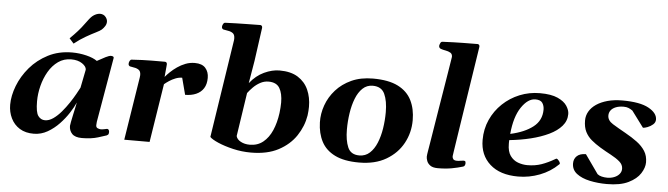

<svg xmlns="http://www.w3.org/2000/svg" viewBox="-48 -946 4003 1151"><g transform="rotate(5 1953.5 -371.0)"><path d="M181.6 11.7Q130.9 12.2 95.9 -9.5Q61 -31.2 43 -68.4Q24.9 -105.5 24.9 -149.4Q24.9 -203.6 48.1 -263.7Q71.3 -323.7 115.7 -376Q160.2 -428.2 223.9 -460.9Q287.6 -493.7 368.7 -493.7Q412.1 -493.7 454.1 -483.4Q496.1 -473.1 519.5 -456.1Q549.3 -473.1 570.3 -483.4Q591.3 -493.7 601.6 -493.7Q608.4 -493.7 613.5 -491.5Q618.7 -489.3 618.7 -483.4L551.3 -92.3Q549.8 -80.1 549.8 -71.8Q549.8 -58.1 560.8 -54Q571.8 -49.8 578.1 -49.8Q589.4 -49.8 601.8 -52.7Q614.3 -55.7 616.2 -55.7Q623.5 -55.7 626.7 -50Q629.9 -44.4 629.9 -37.6Q629.9 -25.4 625 -21.5Q620.1 -17.6 617.7 -16.6Q607.9 -13.2 567.4 -0.5Q526.9 12.2 470.2 12.2Q429.2 12.2 411.1 -6.8Q393.1 -25.9 393.1 -54.2Q393.1 -59.6 397 -78.9Q400.9 -98.1 406 -122.3Q411.1 -146.5 415.8 -167.5Q420.4 -188.5 421.9 -197.3Q409.7 -169.4 387 -134Q364.3 -98.6 333 -65.7Q301.8 -32.7 263.4 -10.7Q225.1 11.2 181.6 11.7ZM240.7 -74.7Q265.1 -74.7 290 -92Q314.9 -109.4 338.1 -136.7Q361.3 -164.1 381.1 -193.8Q400.9 -223.6 415 -249Q429.2 -274.4 436 -287.6L458 -397.9Q458 -417 432.4 -434.6Q406.7 -452.1 366.2 -452.1Q322.3 -452.1 288.1 -428Q253.9 -403.8 230.7 -364Q207.5 -324.2 195.6 -277.1Q183.6 -230 183.6 -184.1Q183.6 -118.2 199.5 -96.4Q215.3 -74.7 240.7 -74.7ZM371.6 -547.4 345.2 -577.1Q397.5 -627.9 426.5 -668.7Q455.6 -709.5 469.2 -720.7Q478.5 -728.5 490.7 -733.9Q502.9 -739.3 515.1 -739.3Q524.4 -739.3 533.7 -735.4Q543 -731.4 549.8 -722.2Q559.6 -709 559.6 -695.3Q559.6 -681.2 551.5 -668.5Q543.5 -655.8 533.2 -646.5Q523.9 -638.2 499 -626Q474.1 -613.8 440.7 -594.7Q407.2 -575.7 371.6 -547.4Z M932.6 -396Q943.8 -409.7 961.4 -426.5Q979 -443.4 1001.5 -459Q1023.9 -474.6 1050.5 -484.9Q1077.1 -495.1 1106 -495.1Q1149.9 -495.1 1170.4 -471.9Q1190.9 -448.7 1190.9 -412.6Q1190.9 -374.5 1175 -349.6Q1159.2 -324.7 1130.6 -312.3Q1102.1 -299.8 1064.5 -299.8L1038.1 -400.4Q1018.6 -400.4 998.5 -392.6Q978.5 -384.8 961.4 -373.5Q944.3 -362.3 932.6 -352.1L877 0H724.6L784.7 -379.9Q786.1 -388.2 786.1 -394Q786.1 -416.5 774.2 -425Q762.2 -433.6 746.6 -435.8Q731 -438 720.2 -440.9Q710.9 -445.3 710.9 -455.6Q710.9 -465.3 715.6 -473.4Q720.2 -481.4 726.1 -481.9Q794.4 -486.3 846.2 -486.6Q897.9 -486.8 927.2 -486.8Q931.2 -486.8 935.3 -483.9Q939.5 -481 939.5 -472.2Q939.5 -472.2 938 -453.9Q936.5 -435.5 932.6 -396Z M1237.3 -61.5 1327.6 -648.9Q1328.1 -651.4 1328.1 -653.3Q1328.1 -655.3 1328.4 -657.5Q1328.6 -659.7 1328.6 -661.6Q1328.6 -685.1 1316.2 -693.8Q1303.7 -702.6 1287.1 -704.8Q1270.5 -707 1258.8 -710Q1253.9 -712.4 1251.2 -716.3Q1248.5 -720.2 1249.5 -729.5Q1250.5 -735.4 1254.6 -742.9Q1258.8 -750.5 1264.6 -751Q1333.5 -753.9 1390.6 -754.6Q1447.8 -755.4 1477.1 -755.9Q1481 -755.9 1485.1 -752.9Q1489.3 -750 1489.3 -741.2Q1489.3 -740.2 1489.3 -739Q1489.3 -737.8 1488.8 -736.3L1461.4 -539.1L1438.5 -402.8Q1475.6 -449.7 1523.7 -472.2Q1571.8 -494.6 1616.2 -494.6Q1684.6 -494.6 1727.3 -467.5Q1770 -440.4 1790.3 -394.8Q1810.5 -349.1 1810.5 -293Q1810.5 -269 1806.6 -240.2Q1795.9 -174.8 1757.6 -117.4Q1719.2 -60.1 1652.3 -24.7Q1585.4 10.7 1487.3 10.7Q1432.1 10.7 1379.4 -1.7Q1326.7 -14.2 1288.1 -31Q1249.5 -47.9 1237.3 -61.5ZM1433.6 -342.8 1394 -80.6Q1398.9 -60.5 1422.1 -48.1Q1445.3 -35.6 1476.1 -35.6Q1523.4 -35.6 1556.6 -62.5Q1589.8 -89.4 1609.9 -135.5Q1629.9 -181.6 1637.7 -240.2Q1639.6 -257.3 1640.9 -273.2Q1642.1 -289.1 1642.1 -303.7Q1642.1 -358.4 1623 -390.4Q1604 -422.4 1556.2 -422.4Q1529.3 -422.4 1505.9 -409.4Q1482.4 -396.5 1464.1 -377.9Q1445.8 -359.4 1433.6 -342.8Z M1883.8 -205.6Q1882.3 -257.8 1900.6 -309.1Q1918.9 -360.4 1956.3 -402.3Q1993.7 -444.3 2049.3 -469.7Q2105 -495.1 2178.7 -495.1Q2272.5 -495.1 2329.1 -466.6Q2385.7 -438 2411.4 -386.5Q2437 -335 2437 -266.6Q2437 -191.9 2402.3 -128.2Q2367.7 -64.5 2301 -25.4Q2234.4 13.7 2138.2 13.7Q2048.3 13.7 1992.9 -13.7Q1937.5 -41 1911.6 -90.3Q1885.7 -139.6 1883.8 -205.6ZM2136.2 -28.8Q2172.9 -28.8 2198.7 -52.5Q2224.6 -76.2 2240.7 -115.5Q2256.8 -154.8 2264.4 -203.1Q2272 -251.5 2272 -300.8Q2272 -368.2 2252.7 -410.2Q2233.4 -452.1 2180.7 -452.1Q2145 -452.1 2119.9 -428.2Q2094.7 -404.3 2079.1 -364.5Q2063.5 -324.7 2056.2 -275.9Q2048.8 -227.1 2048.8 -177.7Q2048.8 -112.3 2066.7 -70.6Q2084.5 -28.8 2136.2 -28.8Z M2543.9 -87.9Q2546.9 -106 2553.5 -145.8Q2560.1 -185.5 2568.6 -238.8Q2577.1 -292 2586.7 -350.3Q2596.2 -408.7 2605.5 -464.4Q2614.7 -520 2622.1 -565.7Q2629.4 -611.3 2633.8 -638.4Q2638.2 -665.5 2638.2 -666Q2638.2 -683.7 2625.7 -690.7Q2613.3 -697.8 2597.2 -700.5Q2581.2 -703.2 2568.7 -707.6Q2556.2 -711.9 2556.2 -725.1Q2556.2 -729.5 2560.5 -740Q2564.9 -750.5 2572.8 -751Q2641.6 -754.4 2698.5 -755.1Q2755.4 -755.9 2784.7 -755.9Q2788.6 -755.9 2792.7 -752.9Q2796.9 -750 2796.9 -741.2Q2796.9 -740.2 2792.5 -711.9Q2788.2 -683.6 2780.8 -636.2Q2773.4 -588.9 2764.4 -530.1Q2755.4 -471.3 2745.6 -408.7Q2735.8 -346 2726.8 -287Q2717.8 -228 2710.4 -180.2Q2703 -132.3 2698.7 -103.5Q2694.3 -74.7 2694.3 -72.8Q2694.3 -62 2700.4 -54.9Q2706.5 -47.9 2723.1 -47.9Q2733.4 -47.9 2744.1 -50Q2754.9 -52.2 2762.2 -52.2Q2766.6 -52.2 2770.8 -50Q2774.9 -47.9 2774.9 -37.1Q2774.9 -31.2 2772.2 -25.1Q2769.5 -19 2762.7 -16.6Q2732.4 -7.3 2695.6 -0.5Q2658.7 6.3 2611.8 6.3Q2581.5 6.3 2566.2 -4.9Q2550.8 -16.1 2545.4 -31Q2540 -45.9 2540 -56.6Q2540 -64.5 2541.3 -71.5Q2542.5 -78.6 2543.9 -87.9Z M3362.8 -385.3Q3362.8 -344.2 3335.4 -312.7Q3308.1 -281.2 3260.5 -258.3Q3212.9 -235.4 3152.1 -220.5Q3091.3 -205.6 3023.9 -198.7Q3023.4 -193.4 3023.4 -187.5Q3023.4 -181.6 3023.4 -175.8Q3023.4 -130.4 3041.7 -104.7Q3060.1 -79.1 3088.1 -68.8Q3116.2 -58.6 3145 -58.6Q3190.9 -58.6 3229.5 -72Q3268.1 -85.4 3309.6 -109.9Q3311.5 -110.8 3313.2 -111.8Q3314.9 -112.8 3316.9 -112.8Q3320.8 -112.8 3329.3 -103Q3337.9 -93.3 3337.9 -87.4Q3337.9 -86.9 3338.1 -86.4Q3338.4 -85.9 3338.4 -85.4Q3338.4 -83.5 3337.4 -82.3Q3336.4 -81.1 3335.4 -80.1Q3288.6 -34.2 3225.3 -10Q3162.1 14.2 3095.2 14.2Q2986.3 14.2 2925.5 -40.5Q2864.7 -95.2 2864.7 -186Q2864.7 -252 2890.1 -308.1Q2915.5 -364.3 2959.7 -406.2Q3003.9 -448.2 3061.5 -471.7Q3119.1 -495.1 3183.6 -495.1Q3251 -495.1 3290.3 -477.3Q3329.6 -459.5 3346.2 -433.8Q3362.8 -408.2 3362.8 -385.3ZM3159.2 -455.6Q3114.3 -455.6 3075.2 -397.9Q3036.1 -340.3 3026.4 -236.3Q3111.8 -254.9 3162.4 -294.2Q3212.9 -333.5 3212.9 -398.4Q3212.9 -421.4 3201.7 -438.5Q3190.4 -455.6 3159.2 -455.6Z M3629.4 12.7Q3574.7 12.7 3526.1 2.2Q3477.5 -8.3 3447.3 -31.5Q3417 -54.7 3417 -93.3Q3417 -120.6 3435.3 -137.7Q3453.6 -154.8 3489.3 -154.8L3569.3 -41.5Q3579.1 -33.2 3595.2 -29.3Q3611.3 -25.4 3628.4 -25.4Q3650.9 -25.4 3670.2 -33Q3689.5 -40.5 3701.2 -54.4Q3712.9 -68.4 3712.9 -86.4Q3712.9 -110.8 3691.7 -129.2Q3670.4 -147.5 3638.2 -164.6Q3606 -181.6 3571.8 -202.1Q3542 -220.2 3518.1 -240.2Q3494.1 -260.3 3480.2 -287.8Q3466.3 -315.4 3466.3 -356Q3466.3 -385.3 3481 -410.4Q3495.6 -435.5 3523.4 -454.3Q3551.3 -473.1 3590.6 -483.9Q3629.9 -494.6 3679.2 -494.6Q3785.6 -494.6 3837.6 -465.8Q3889.6 -437 3889.6 -397.9Q3889.6 -380.4 3875.2 -367.9Q3860.8 -355.5 3843.3 -348.9Q3825.7 -342.3 3815.9 -342.3L3743.7 -439.5Q3731.9 -447.8 3719.7 -452.9Q3707.5 -458 3690.4 -458Q3662.6 -458 3643.1 -450.2Q3623.5 -442.4 3613.3 -429Q3603 -415.5 3603 -397.5Q3603 -367.7 3635.5 -347.7Q3668 -327.6 3714.4 -301.8Q3753.9 -279.8 3785.2 -256.6Q3816.4 -233.4 3834.5 -204.8Q3852.5 -176.3 3852.5 -137.2Q3852.5 -105.5 3830.3 -70.6Q3808.1 -35.6 3759 -11.5Q3710 12.7 3629.4 12.7Z"/></g></svg>

Font: Gelasio
Style: Italic
Weight: 400
Italic angle: -8.5°
Designer: Eben Sorkin
Foundry: Eben Sorkin
Version: Version 1.008